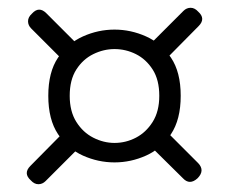

<svg xmlns="http://www.w3.org/2000/svg" viewBox="-20 -586 588 493"><path d="M389 -340Q389 -381 372 -407.5Q355 -434 329 -447Q303 -460 274 -460Q246 -460 219.5 -447Q193 -434 176 -407.5Q159 -381 159 -340Q159 -300 176 -273Q193 -246 219.5 -232.5Q246 -219 274 -219Q303 -219 329 -232.5Q355 -246 372 -273Q389 -300 389 -340ZM104 -340Q104 -401 129 -438Q154 -475 193 -492.5Q232 -510 274 -510Q316 -510 355 -492.5Q394 -475 419 -438Q444 -401 444 -340Q444 -279 419 -241.5Q394 -204 355 -186.5Q316 -169 274 -169Q232 -169 193 -186.5Q154 -204 129 -241.5Q104 -279 104 -340ZM62 -551Q80 -571 99 -552L185 -466Q192 -459 193.5 -448Q195 -437 186 -428Q176 -418 165 -419Q154 -420 147 -426L60 -513Q52 -521 52 -531.5Q52 -542 62 -551ZM487 -128Q467 -110 450 -128L363 -214Q356 -221 355 -231.5Q354 -242 363 -251Q373 -262 384 -261Q395 -260 402 -254L489 -167Q507 -148 487 -128ZM489 -556Q509 -538 490 -519L404 -432Q397 -425 386 -424Q375 -423 366 -432Q356 -442 357 -453Q358 -464 364 -471L451 -558Q459 -566 469.5 -566Q480 -566 489 -556ZM59 -123Q39 -141 58 -160L144 -247Q151 -254 162 -255Q173 -256 182 -247Q192 -237 191 -226Q190 -215 184 -208L97 -121Q89 -113 78.5 -113Q68 -113 59 -123Z"/></svg>

Font: Agu Display
Style: Regular
Weight: 400
Designer: Oluwaseun Badejo
Version: Version 1.103